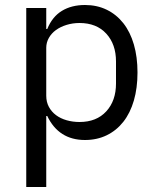

<svg xmlns="http://www.w3.org/2000/svg" viewBox="-20 -548 620 768"><path d="M85 -516H165V-432H169Q189 -481 227.5 -504.5Q266 -528 320 -528Q368 -528 407 -509Q446 -490 473.5 -455Q501 -420 515.5 -370Q530 -320 530 -258Q530 -196 515.5 -146Q501 -96 473.5 -61Q446 -26 407 -7Q368 12 320 12Q215 12 169 -84H165V200H85ZM298 -60Q366 -60 405 -102.5Q444 -145 444 -214V-302Q444 -371 405 -413.5Q366 -456 298 -456Q271 -456 246.5 -448.5Q222 -441 204 -428Q186 -415 175.5 -396.5Q165 -378 165 -357V-165Q165 -140 175.5 -120.5Q186 -101 204 -87.5Q222 -74 246.5 -67Q271 -60 298 -60Z"/></svg>

Font: IBM Plex Sans Hebrew
Style: Regular
Weight: 400
Designer: Mike Abbink, Paul van der Laan, Pieter van Rosmalen, Yanek Iontef
Foundry: Bold Monday
Version: Version 1.2